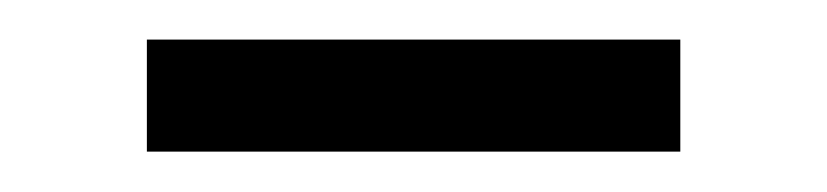

<svg xmlns="http://www.w3.org/2000/svg" viewBox="-20 -332 418 97"><path d="M323.7 -255.4H54.2V-312H323.7Z"/></svg>

Font: Potro Sans Bangla
Style: Regular
Weight: 400
Designer: Jayed Ahsan Saad
Foundry: Codepotro
Version: Potro Sans Bangla; Version 0.905